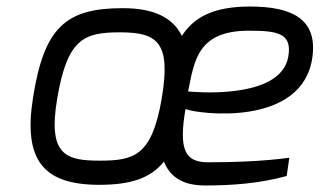

<svg xmlns="http://www.w3.org/2000/svg" viewBox="-20 -561 979 588"><path d="M556 -281C575 -372 583 -467 742 -467C831 -467 875 -459 863 -388C840 -250 556 -281 556 -281ZM155 -258C186 -442 236 -462 348 -462C465 -462 504 -429 475 -258C445 -83 390 -69 285 -69C182 -69 126 -86 155 -258ZM81 -261C51 -71 112 5 284 5C380 5 441 -15 482 -66C502 -17 542 7 608 7C691 7 774 1 858 -22L866 -78C788 -67 693 -64 617 -64C546 -64 527 -103 548 -227C585 -212 909 -169 937 -388C952 -504 872 -541 746 -541C635 -541 574 -509 537 -451C509 -508 450 -536 356 -536C182 -536 115 -478 81 -261Z"/></svg>

Font: Exo
Style: Regular Italic
Weight: 400
Designer: Natanael Gama
Version: Version 1.00